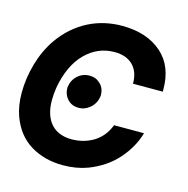

<svg xmlns="http://www.w3.org/2000/svg" viewBox="-109 -841 934 956"><g transform="rotate(15 358.0 -363.5)"><path d="M297.9 9.9Q203.5 9.9 131.4 -33.4Q59.3 -77.1 26.3 -166.5Q7.1 -219.1 7.1 -286.2Q7.1 -360.1 28.4 -435.4Q49.7 -510.3 91.3 -571.7Q121.1 -614.3 157 -645.6Q192.8 -676.8 233.1 -697.3Q273.4 -717.7 316.8 -727.5Q360.1 -737.2 404.8 -737.2Q534.4 -737.2 611.5 -668.3Q684.3 -603 684.3 -484.4V-472.7H530.9Q530.9 -534.1 496.8 -567.8Q463.1 -601.2 402.3 -601.2Q315 -601.2 251.4 -536.6Q187.9 -471.9 167.3 -354.4Q161.9 -319.2 161.9 -289.1Q161.9 -248.6 172.1 -218.2Q182.2 -187.9 200.8 -167.3Q219.5 -146.7 246.3 -136.4Q273.1 -126.1 306.1 -126.1Q368.6 -126.1 419.4 -156.6Q469.8 -187.5 493.3 -248.6H647.7Q626.1 -173.3 569.6 -109.4Q513.5 -45.8 424.4 -11.4Q366.8 9.9 297.9 9.9ZM300.1 -286.6Q263.8 -286.6 242.2 -310.4Q220.5 -334.2 220.5 -367.2V-371.8Q225.5 -409.1 251.1 -432.2Q277 -455.6 312.9 -455.6Q345.9 -455.6 368.3 -433.2Q391 -411.6 391 -376.8V-371.8Q386.4 -334.2 359.4 -310Q333.1 -286.6 300.1 -286.6Z"/></g></svg>

Font: Linik Sans
Style: Bold Italic
Weight: 700
Italic angle: 9°
Designer: Fonts by Rasmus Andersson / Changes by Cristiano Sobral with parts from Marc Monis
Foundry: rsms
Version: Version 3.020; ttfautohint (v1.6)